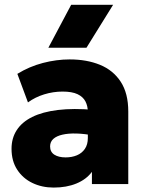

<svg xmlns="http://www.w3.org/2000/svg" viewBox="-20 -790 629 824"><path d="M210.5 15Q160 15 119 -4.8Q78 -24.5 53.8 -61.8Q29.5 -99 29.5 -151.5Q29.5 -197 51.8 -231.5Q74 -266 118.2 -288Q162.5 -310 228.8 -318Q295 -326 383 -318.5L384 -208Q343 -216 308.5 -217Q274 -218 248.5 -212.2Q223 -206.5 209 -194Q195 -181.5 195 -161.5Q195 -138 213.2 -126.2Q231.5 -114.5 261.5 -114.5Q288.5 -114.5 310 -123.5Q331.5 -132.5 344.2 -151Q357 -169.5 357 -198V-309Q357 -334.5 346.8 -354.5Q336.5 -374.5 312.8 -385.8Q289 -397 248.5 -397Q208.5 -397 169.5 -385Q130.5 -373 100 -350.5L54.5 -473Q105.5 -504.5 164 -519.8Q222.5 -535 279 -535Q352.5 -535 409.2 -511.8Q466 -488.5 498.2 -439Q530.5 -389.5 530.5 -311.5V0H374.5V-52.5Q350.5 -20 308 -2.5Q265.5 15 210.5 15ZM187.5 -585 285.5 -769.5H465.5L351 -585Z"/></svg>

Font: Geologica Thin Cursive ExtraBold
Style: Regular
Weight: 800
Version: Version 1.010;gftools[0.9.28]